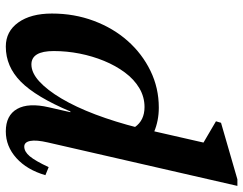

<svg xmlns="http://www.w3.org/2000/svg" viewBox="-106 -698 818 645"><g transform="rotate(90 302.5 -376.0)"><path d="M137 13Q86 13 56 -29Q26 -71 26 -142Q26 -217 50.5 -282.5Q75 -348 118 -396.5Q161 -445 218.5 -473Q276 -501 342 -501Q386 -501 424 -485Q462 -469 487 -439L430 -324Q430 -388 407.5 -420.5Q385 -453 340 -453Q306 -453 276.5 -435.5Q247 -418 224 -387Q201 -356 185 -317Q169 -278 160.5 -235Q152 -192 152 -148Q152 -73 197 -73Q225 -73 254 -99.5Q283 -126 311.5 -174Q340 -222 365 -288Q390 -354 410 -433L460 -421L427 -204H355Q306 -88 255 -37.5Q204 13 137 13ZM422 13Q368 13 346.5 -25Q325 -63 341 -132L469 -693L492 -632L388 -693L393 -710L583 -765H605L459 -128Q450 -89 454 -69Q458 -49 473 -49Q490 -49 505.5 -67.5Q521 -86 542 -131L569 -120Q551 -58 511.5 -22.5Q472 13 422 13Z"/></g></svg>

Font: Platypi Light Medium
Style: Italic
Weight: 500
Italic angle: -13°
Version: Version 1.200